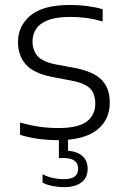

<svg xmlns="http://www.w3.org/2000/svg" viewBox="-20 -570 515 794"><path d="M219.5 9.5Q176.5 9.5 138.2 4.2Q100 -1 63 -12.5V-63.5Q106.5 -51 144 -45.8Q181.5 -40.5 221 -40.5Q303 -40.5 338.5 -67.2Q374 -94 374 -141.5Q374 -182 352.5 -204Q331 -226 276 -236.5L197 -251.5Q120 -266.5 87.2 -303Q54.5 -339.5 54.5 -396.5Q54.5 -462.5 106.2 -506Q158 -549.5 270 -549.5Q306 -549.5 339.2 -545.2Q372.5 -541 404.5 -532V-481.5Q368.5 -491.5 337 -495.8Q305.5 -500 271 -500Q212.5 -500 178.2 -486.5Q144 -473 129.2 -450.2Q114.5 -427.5 114.5 -398.5Q114.5 -363.5 134.5 -339.2Q154.5 -315 209 -304L287.5 -289.5Q366 -274.5 400 -240Q434 -205.5 434 -145.5Q434 -74.5 380.8 -32.5Q327.5 9.5 219.5 9.5ZM244 204Q221.5 204 197.5 199.2Q173.5 194.5 156 185.5V150.5Q178.5 162 200.8 166.5Q223 171 243.5 171Q273.5 171 288.2 160.5Q303 150 303 127.5Q303 83.5 242.5 83.5H223.5V-10H261.5V69.5L246.5 53Q293 53 317.8 72.8Q342.5 92.5 342.5 129Q342.5 164.5 316.8 184.2Q291 204 244 204Z"/></svg>

Font: Encode Sans SemiExpanded Light
Style: Regular
Weight: 300
Width: 6
Designer: Multiple Designers
Foundry: Impallari Type
Version: Version 3.002